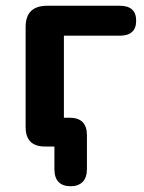

<svg xmlns="http://www.w3.org/2000/svg" viewBox="-20 -509 501 667"><path d="M226 138Q169 138 169 78V0H136Q69 0 69 -68V-415Q69 -489 144 -489H396Q453 -489 453 -437Q453 -385 396 -385H202V-100H222Q282 -100 282 -39V78Q282 108 267 123Q252 138 226 138Z"/></svg>

Font: Chiron GoRound TC SB
Style: Regular
Weight: 500
Designer: Ryoko NISHIZUKA 西塚涼子 (kana, bopomofo & ideographs); Paul D. Hunt (Latin, Greek & Cyrillic); Sandoll Communications 산돌커뮤니
Foundry: Adobe
Version: Version 1.000;hotconv 1.1.1;makeotfexe 2.6.0